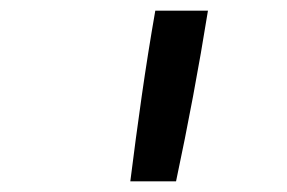

<svg xmlns="http://www.w3.org/2000/svg" viewBox="-20 -792 540 361"><path d="M225 -451Q235 -531 246.5 -611.5Q258 -692 272 -772H371Q358 -691 343 -611Q328 -531 311 -451Z"/></svg>

Font: Iosevka Curly Medium Oblique
Style: Regular
Weight: 500
Italic angle: -9°
Monospace: yes
Designer: Belleve Invis
Foundry: Belleve Invis
Version: Version 11.1.0; ttfautohint (v1.8.3)